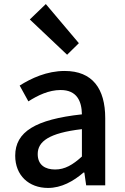

<svg xmlns="http://www.w3.org/2000/svg" viewBox="-20 -914 615 947"><path d="M217 13C283 13 342 -20 392 -63H396L405 0H499V-331C499 -477 436 -564 299 -564C211 -564 134 -528 77 -492L120 -414C167 -444 221 -470 279 -470C360 -470 383 -414 384 -350C155 -325 55 -264 55 -146C55 -49 122 13 217 13ZM252 -78C203 -78 166 -100 166 -154C166 -216 221 -258 384 -277V-142C339 -101 300 -78 252 -78ZM311 -644 369 -701 206 -894 127 -818Z"/></svg>

Font: Noto Sans HK Medium
Style: Regular
Weight: 500
Designer: Ryoko NISHIZUKA 西塚涼子 (kana, bopomofo & ideographs); Paul D. Hunt (Latin, Greek & Cyrillic); Sandoll Communications 산돌커뮤니
Foundry: Adobe
Version: Version 2.002;hotconv 1.0.116;makeotfexe 2.5.65601